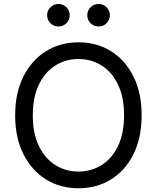

<svg xmlns="http://www.w3.org/2000/svg" viewBox="-20 -954 803 983"><path d="M381.8 9.8Q288.1 9.8 215.1 -35.6Q142.1 -81.1 99.9 -164.8Q57.6 -248.5 57.6 -363.3Q57.6 -478.5 99.9 -562.3Q142.1 -646 215.1 -691.7Q288.1 -737.3 381.8 -737.3Q475.6 -737.3 548.6 -691.7Q621.6 -646 663.3 -562.3Q705.1 -478.5 705.1 -363.3Q705.1 -248.5 663.3 -164.8Q621.6 -81.1 548.6 -35.6Q475.6 9.8 381.8 9.8ZM381.8 -75.7Q446.8 -75.7 499.8 -108.6Q552.7 -141.6 584 -206.1Q615.2 -270.5 615.2 -363.3Q615.2 -457 584 -521.5Q552.7 -585.9 499.8 -618.9Q446.8 -651.9 381.8 -651.9Q316.4 -651.9 263.4 -618.7Q210.4 -585.4 179.2 -521Q147.9 -456.5 147.9 -363.3Q147.9 -270.5 179.2 -206.3Q210.4 -142.1 263.4 -108.9Q316.4 -75.7 381.8 -75.7ZM484.9 -818.4Q460.9 -818.4 443.8 -835.2Q426.8 -852.1 426.8 -876Q426.8 -899.9 443.8 -916.7Q460.9 -933.6 484.9 -933.6Q508.8 -933.6 525.6 -916.7Q542.5 -899.9 542.5 -876Q542.5 -852.1 525.6 -835.2Q508.8 -818.4 484.9 -818.4ZM279.3 -818.4Q255.4 -818.4 238.3 -835.2Q221.2 -852.1 221.2 -876Q221.2 -899.9 238.3 -916.7Q255.4 -933.6 279.3 -933.6Q303.2 -933.6 320.1 -916.7Q336.9 -899.9 336.9 -876Q336.9 -852.1 320.1 -835.2Q303.2 -818.4 279.3 -818.4Z"/></svg>

Font: Inter 16pt
Style: Regular
Weight: 400
Version: Version 4.001;git-66647c0bb